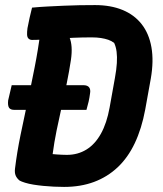

<svg xmlns="http://www.w3.org/2000/svg" viewBox="-20 -730 640 755"><path d="M26 -395H308Q324 -395 330.5 -386.5Q337 -378 334 -362Q332 -346 328.5 -330.5Q325 -315 320 -298H36Q21 -298 15.5 -306.5Q10 -315 12 -335Q16 -351 19 -365Q22 -379 26 -395ZM551 -299Q537 -224 510 -167Q483 -110 442.5 -72Q402 -34 349.5 -14.5Q297 5 232 5Q213 5 192 4Q171 3 150.5 1Q130 -1 111.5 -4Q93 -7 78.5 -11.5Q64 -16 57 -20Q46 -29 41.5 -40Q37 -51 39 -67Q47 -132 60.5 -198Q74 -264 88.5 -331Q103 -398 116.5 -466.5Q130 -535 139 -605L264 -604L253 -584Q260 -567 261.5 -545Q263 -523 259 -495Q252 -449 242.5 -402.5Q233 -356 222.5 -309.5Q212 -263 202.5 -216.5Q193 -170 187 -124Q196 -123 205.5 -122.5Q215 -122 224 -121.5Q233 -121 243 -121Q286 -121 320 -142Q354 -163 377 -204.5Q400 -246 411 -307L432 -424Q438 -457 439.5 -482Q441 -507 438.5 -526.5Q436 -546 429 -561Q419 -569 406 -573.5Q393 -578 377 -580.5Q361 -583 341 -583Q303 -583 269 -581.5Q235 -580 205 -578Q175 -576 150 -574.5Q125 -573 106 -573Q98 -573 92.5 -578Q87 -583 86.5 -593.5Q86 -604 88 -619Q92 -641 96.5 -660.5Q101 -680 106 -700Q137 -703 168 -704.5Q199 -706 230 -707.5Q261 -709 292.5 -709.5Q324 -710 354 -710Q415 -710 461.5 -691Q508 -672 537 -635Q566 -598 575.5 -544Q585 -490 573 -421Z"/></svg>

Font: Rec Mono Semicasual
Style: Bold Italic
Weight: 700
Italic angle: -10°
Version: Version 1.085; ttfautohint (v1.8.4.7-5d5b)